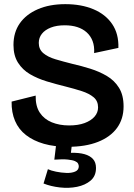

<svg xmlns="http://www.w3.org/2000/svg" viewBox="-20 -694 648 926"><path d="M308 14Q242 14 191.5 -0.5Q141 -15 105.5 -42.5Q70 -70 52.5 -111Q35 -152 36 -204L152 -233Q151 -182 172 -150.5Q193 -119 230 -104Q267 -89 313 -89Q357 -89 388 -100.5Q419 -112 436 -131.5Q453 -151 453 -176Q453 -207 431.5 -225Q410 -243 374.5 -254.5Q339 -266 295 -277Q250 -288 205.5 -301.5Q161 -315 125 -336Q89 -357 67 -391.5Q45 -426 45 -477Q45 -538 75.5 -581.5Q106 -625 162.5 -649.5Q219 -674 295 -674Q372 -674 430.5 -649.5Q489 -625 521 -578Q553 -531 551 -463L434 -438Q436 -471 426.5 -496Q417 -521 398 -538Q379 -555 352.5 -563.5Q326 -572 292 -572Q253 -572 225 -561Q197 -550 182 -531Q167 -512 167 -487Q167 -456 189 -437.5Q211 -419 248 -408Q285 -397 329 -386Q373 -376 416 -362.5Q459 -349 495.5 -327.5Q532 -306 554 -270.5Q576 -235 576 -181Q576 -120 544 -76.5Q512 -33 452 -9.5Q392 14 308 14ZM190 191 211 122Q226 129 250.5 134Q275 139 300 140Q325 141 342.5 133.5Q360 126 360 108Q360 102 356.5 95Q353 88 341.5 83Q330 78 306.5 75.5Q283 73 242 76L252 -7H328L322 43Q361 42 387.5 49.5Q414 57 428.5 73Q443 89 443 116Q443 155 417 177Q391 199 351.5 207Q312 215 268.5 210Q225 205 190 191Z"/></svg>

Font: Bricolage Grotesque 60pt SemiBold
Style: Regular
Weight: 600
Version: Version 1.001;gftools[0.9.33.dev8+g029e19f]